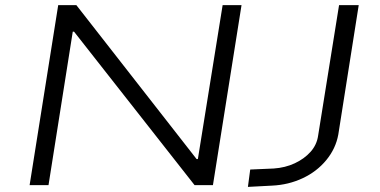

<svg xmlns="http://www.w3.org/2000/svg" viewBox="-20 -725 1487 752"><path d="M96 0 208 -705H279L750 -102H755L852 -705H926L814 0H742L270 -601H265L170 0ZM951 7 960 -61 1052 -65Q1097 -68 1134.5 -85.5Q1172 -103 1196.5 -130.5Q1221 -158 1226 -194L1308 -705H1385L1305 -198Q1295 -143 1258 -98Q1221 -53 1165.5 -27Q1110 -1 1046 2Z"/></svg>

Font: Nunito Sans 7pt Expanded Light
Style: Italic
Weight: 300
Width: 7
Italic angle: -9°
Designer: Vernon Adams
Foundry: Vernon Adams
Version: Version 3.101;gftools[0.9.27]